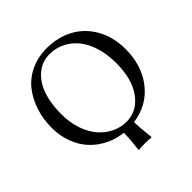

<svg xmlns="http://www.w3.org/2000/svg" viewBox="-208 -817 1118 1118"><g transform="rotate(-45 351.0 -258.5)"><path d="M331.1 -622.1Q300.3 -622.1 272.2 -611.8Q244.1 -601.6 218.5 -578.6Q192.9 -555.7 174.1 -522Q155.3 -488.3 144 -438.2Q132.8 -388.2 132.8 -327.1Q132.8 -257.3 152.6 -199.5Q172.4 -141.6 205.6 -104.2Q238.8 -66.9 281.2 -46.4Q323.7 -25.9 370.1 -25.9Q457.5 -25.9 513.7 -102.3Q569.8 -178.7 569.8 -310.1Q569.8 -383.8 551 -443.6Q532.2 -503.4 499.8 -542Q467.3 -580.6 424.1 -601.3Q380.9 -622.1 331.1 -622.1ZM666 -329.1Q666 -204.6 604 -116.2Q602.1 -113.8 597.9 -108.2Q593.8 -102.5 591.8 -100.1Q520 -10.7 399.9 5.9Q399.9 47.9 410.2 138.2Q409.7 138.7 409.2 139.6Q408.7 140.6 408.2 141.1Q391.1 138.2 356.9 138.2Q341.3 138.2 328.4 138.9Q315.4 139.6 310.5 140.6L305.2 141.1Q305.2 140.6 304.7 139.6Q304.2 138.7 304.2 138.2Q314 52.2 314 7.8Q256.3 2 205.8 -23.2Q155.3 -48.3 117.7 -88.4Q80.1 -128.4 58.6 -185.8Q37.1 -243.2 37.1 -310.1Q37.1 -380.4 57.4 -442.9Q77.6 -505.4 115.2 -553.7Q152.8 -602.1 212.2 -630.1Q271.5 -658.2 344.2 -658.2Q434.6 -658.2 507.1 -619.6Q579.6 -581.1 622.8 -505.4Q666 -429.7 666 -329.1Z"/></g></svg>

Font: Common Serif
Style: Regular
Weight: 400
Designer: Philipp H. Poll, Khaled Hosny
Foundry: Stefan Peev, Context Ltd.
Version: Version 1.026